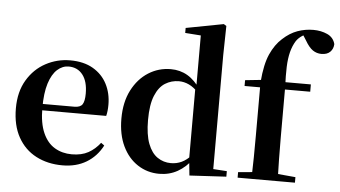

<svg xmlns="http://www.w3.org/2000/svg" viewBox="-55 -925 1832 1036"><g transform="rotate(5 860.5 -407.0)"><path d="M316.2 16.2Q235.8 16.2 173.2 -16.5Q110.6 -49.1 75.1 -113Q39.6 -176.9 39.6 -268.8Q39.6 -358.8 77.6 -422.2Q115.5 -485.7 177.2 -518.8Q238.9 -551.9 309.4 -551.9Q383.1 -551.9 433.5 -522.5Q483.8 -493.1 509.6 -443.2Q535.4 -393.3 535.4 -330.9Q535.4 -296.1 528.7 -270.2H98.1V-304.6H353.4Q385.5 -304.6 396.9 -322.2Q408.3 -339.8 408.3 -380.4Q408.3 -446.3 380.2 -482.2Q352.1 -518 304.1 -518Q270.7 -518 242.6 -492.9Q214.6 -467.8 198.1 -416Q181.7 -364.1 181.7 -282.7Q181.7 -200.5 204.9 -148.2Q228 -95.8 268.8 -71.7Q309.5 -47.5 361.4 -47.5Q414.4 -47.5 450.9 -67.7Q487.3 -87.9 514.2 -123.2L532.1 -109.9Q500.6 -49.8 445.7 -16.8Q390.7 16.2 316.2 16.2Z M840.5 16.2Q776 16.2 723.9 -17.7Q671.7 -51.5 641.6 -114.2Q611.6 -176.8 611.6 -263.1Q611.6 -352.4 644.9 -417.2Q678.2 -482 733.4 -517Q788.7 -551.9 854.5 -551.9Q904.9 -551.9 945.4 -528.1Q985.8 -504.4 1019.8 -453.6H1029.1L1012.3 -436.8Q984.9 -465.9 958.3 -478.3Q931.7 -490.8 903.9 -490.8Q863.2 -490.8 829.5 -469.9Q795.9 -449.1 775.6 -400.1Q755.4 -351.2 755.4 -267.7Q755.4 -188.6 774.1 -139.8Q792.9 -91.1 825.4 -68.9Q857.9 -46.7 898.3 -46.7Q929.5 -46.7 956.5 -59.4Q983.5 -72.1 1009.8 -100.9L1028.6 -80.8H1018.1Q984.8 -34.5 940 -9.1Q895.1 16.2 840.5 16.2ZM1004 11.2 994.7 -81.1V-83.3V-457.2L999.4 -468.4V-747.1L914.4 -753.3V-780.3L1117.9 -819L1132.2 -810L1129.2 -652.7V-34.7L1203.1 -29.9V0Z M1264.1 0V-29.9L1377.4 -40.2H1461.5L1574.6 -29.9V0ZM1339.1 0Q1341.1 -58.2 1341.7 -117.4Q1342.4 -176.6 1342.4 -234.8V-496.1H1258.4V-527.5L1389.5 -541.2L1342.1 -516.1L1342.8 -526.6Q1350.5 -621.9 1375.2 -677Q1400 -732.1 1437.3 -765.3Q1475.1 -800.3 1516.7 -815.2Q1558.3 -830 1601.8 -830Q1643.8 -830 1677.9 -814.6Q1711.9 -799.1 1721.1 -763.3Q1720.1 -737.6 1703.5 -721Q1686.9 -704.5 1656.2 -704.5Q1630.4 -704.5 1609.3 -718.9Q1588.2 -733.4 1567.9 -768.6L1542.9 -808V-817H1589.9V-808.7Q1565 -805.2 1544.6 -792Q1524.1 -778.7 1512.3 -761Q1495.5 -734 1486.6 -699.4Q1477.7 -664.8 1476 -618.6Q1474.4 -572.4 1477.1 -511.3V-234.8Q1477.1 -176.6 1478.1 -117.4Q1479.1 -58.2 1480.8 0ZM1410.6 -496.1V-535.7H1614V-496.1Z"/></g></svg>

Font: Noto Serif HK
Style: Regular
Weight: 200
Designer: Ryoko NISHIZUKA 西塚涼子 (kana & ideographs); Frank Grießhammer (Latin, Greek & Cyrillic); Wenlong ZHANG 张文龙 (bopomofo); San
Foundry: Adobe
Version: Version 2.001;hotconv 1.1.0;makeotfexe 2.6.0